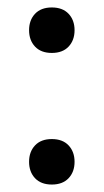

<svg xmlns="http://www.w3.org/2000/svg" viewBox="-20 -481 278 515"><path d="M119 -339Q90 -339 74 -356Q58 -373 58 -400Q58 -427 74 -444Q90 -461 119 -461Q148 -461 164 -444Q180 -427 180 -400Q180 -373 164 -356Q148 -339 119 -339ZM119 14Q90 14 74 -3Q58 -20 58 -47Q58 -74 74 -91Q90 -108 119 -108Q148 -108 164 -91Q180 -74 180 -47Q180 -20 164 -3Q148 14 119 14Z"/></svg>

Font: El Messiri
Style: Bold
Weight: 700
Designer: Mohamed Gaber
Foundry: Kief Type Foundry
Version: Version 2.020; ttfautohint (v1.8.3)